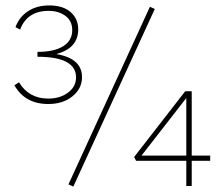

<svg xmlns="http://www.w3.org/2000/svg" viewBox="-20 -685 815 707"><path d="M282 -401Q282 -359 247 -330.5Q212 -302 158 -302Q72 -302 33 -371L50 -382Q86 -322 158 -322Q201 -322 230.5 -344Q260 -366 260 -400Q260 -476 118 -476V-494Q180 -494 213 -515Q246 -536 246 -574Q246 -608 221 -626.5Q196 -645 159 -645Q80 -645 54 -576L37 -585Q51 -623 83.5 -644Q116 -665 161 -665Q212 -665 240 -640.5Q268 -616 268 -577Q268 -507 187 -486Q282 -470 282 -401ZM532 -660 550 -652 250 2 232 -6ZM754 -112V-93H686V0H666V-93H481L474 -107L662 -349H686V-112ZM501 -112H666V-324Z"/></svg>

Font: EauTestInfant Extralight
Style: Regular
Weight: 250
Designer: Christian Thalmann (Catharsis Fonts)
Version: Version 0.001;PS 000.001;hotconv 1.0.88;makeotf.lib2.5.64775